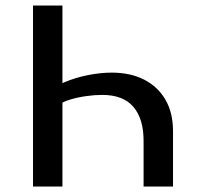

<svg xmlns="http://www.w3.org/2000/svg" viewBox="-20 -678 725 698"><path d="M207 -658V0H100V-658ZM386 -414Q454 -414 504 -388.5Q554 -363 581.5 -315.5Q609 -268 609 -201V0H502V-166Q502 -246 465 -289.5Q428 -333 351 -333Q324 -333 292.5 -328.5Q261 -324 235 -316Q209 -308 193 -297L145 -336Q172 -361 213 -378.5Q254 -396 300 -405Q346 -414 386 -414Z"/></svg>

Font: Ysabeau SC SemiBold
Style: Regular
Weight: 600
Designer: Christian Thalmann (Catharsis Fonts)
Version: Version 2.001;gftools[0.9.30]; featfreeze: smcp